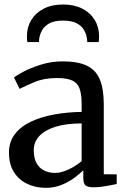

<svg xmlns="http://www.w3.org/2000/svg" viewBox="-20 -846 575 876"><path d="M188.5 11Q143.5 11 105.5 -6.5Q67.5 -24 44.2 -59.8Q21 -95.5 21 -149.5Q21 -200 48.5 -235Q76 -270 123 -291.8Q170 -313.5 229.2 -324Q288.5 -334.5 352.5 -335.5V-371Q352.5 -416 343 -442Q333.5 -468 309 -479Q284.5 -490 239 -490Q181 -490 137.2 -471.5Q93.5 -453 69.5 -440.5L44 -492Q54 -501.5 87.2 -519Q120.5 -536.5 167.2 -551.2Q214 -566 265.5 -566Q336 -566 377 -546Q418 -526 435.8 -482.5Q453.5 -439 453.5 -370V-51L512.5 -50.5V-6.5Q501.5 -4 483.2 -0.5Q465 3 445 5.8Q425 8.5 408 8.5Q381.5 8.5 370.8 0.5Q360 -7.5 360 -37V-69Q347.5 -56.5 323 -37.5Q298.5 -18.5 264.2 -3.8Q230 11 188.5 11ZM232 -57Q259 -57 292.8 -72.8Q326.5 -88.5 352.5 -111V-283Q278 -282.5 229.5 -266.5Q181 -250.5 157.5 -223.2Q134 -196 134 -161.5Q134 -124.5 146.8 -101.5Q159.5 -78.5 181.8 -67.8Q204 -57 232 -57ZM268 -825.5Q318.5 -825.5 355.5 -806.5Q392.5 -787.5 412.2 -754.8Q432 -722 432 -681Q432 -675 431.5 -667.5Q431 -660 430.5 -654H378Q378 -657 377.8 -661.2Q377.5 -665.5 376.5 -671Q374 -690 363.5 -708.8Q353 -727.5 330.2 -739.8Q307.5 -752 268 -752Q228 -752 205.2 -739.5Q182.5 -727 172.2 -708.2Q162 -689.5 159 -671Q158.5 -665.5 158.2 -661.2Q158 -657 158 -654H105Q103.5 -660 103.2 -667.5Q103 -675 103 -681.5Q103 -722.5 122.8 -755Q142.5 -787.5 179.5 -806.5Q216.5 -825.5 268 -825.5Z"/></svg>

Font: Merriweather 20pt
Style: Regular
Weight: 400
Version: Version 2.100